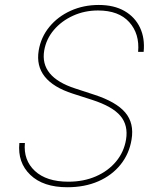

<svg xmlns="http://www.w3.org/2000/svg" viewBox="-20 -759 652 790"><path d="M548.3 -545.5Q555 -620 511.7 -668Q468.4 -715.9 383.5 -715.9Q328.1 -715.9 280.7 -694.4Q233.3 -672.9 201.7 -635.8Q170.1 -598.7 161.9 -551.1Q143.5 -442.1 289.8 -394.9L367.9 -369.3Q457.7 -340.2 495.2 -296.2Q532.7 -252.1 521.3 -184.7Q511.7 -126.1 476.2 -81.9Q440.7 -37.6 384.8 -13.1Q328.8 11.4 257.1 11.4Q157.7 11.4 104.8 -39.4Q51.8 -90.2 59.7 -170.5H82.4Q76 -99.8 123.6 -55.6Q171.2 -11.4 261.4 -11.4Q324.2 -11.4 374.6 -33.4Q425.1 -55.4 457.6 -94.5Q490.1 -133.5 498.6 -184.7Q508.2 -243.3 475.5 -282.1Q442.8 -321 359.4 -348L279.8 -373.6Q118.6 -425.4 139.2 -551.1Q148.4 -606.2 183.1 -648.4Q217.7 -690.7 270.6 -714.7Q323.5 -738.6 386.4 -738.6Q448.9 -738.6 492.2 -713.8Q535.5 -688.9 556.1 -645.2Q576.7 -601.6 571 -545.5Z"/></svg>

Font: Inter Thin  BETA
Style: Italic
Weight: 100
Italic angle: -9.39999°
Designer: Rasmus Andersson
Foundry: rsms
Version: Version 3.011;git-f93a4a705